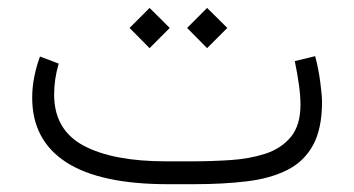

<svg xmlns="http://www.w3.org/2000/svg" viewBox="-20 -472 908 492"><path d="M476.1 0H410.2Q236.3 0 149.4 -56.4Q62.5 -112.8 62.5 -221.7Q62.5 -249 67.9 -275.6Q73.2 -302.2 82.5 -327.1L130.4 -309.1Q118.7 -269.5 118.7 -229Q119.1 -138.7 194.6 -98.6Q270 -58.6 405.3 -58.6H472.7Q521.5 -58.6 570.3 -61.8Q619.1 -64.9 659.9 -78.1Q700.7 -91.3 725.3 -121.1Q750 -150.9 750 -204.1Q750 -225.6 746.1 -254.2Q742.2 -282.7 735.4 -315.4L787.6 -328.1Q796.4 -294.9 800.8 -260.7Q805.2 -226.6 805.2 -211.4Q805.2 -142.1 782.2 -100.1Q759.3 -58.1 716.1 -36.4Q672.9 -14.6 612.3 -7.3Q551.8 0 476.1 0ZM459.5 -400.4 510.7 -451.7 562.5 -400.4 510.7 -348.6ZM312 -400.4 363.3 -451.7 415 -400.4 363.3 -348.6Z"/></svg>

Font: Vazir Thin WOL-UI
Style: Thin-WOL-UI
Weight: 100
Designer: Saber Rastikerdar
Foundry: Saber Rastikerdar
Version: Version 30.1.0